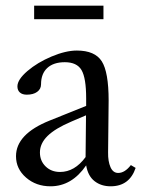

<svg xmlns="http://www.w3.org/2000/svg" viewBox="-20 -636 497 667"><path d="M98.6 -569.3V-616.2H339.4V-569.3ZM155.3 11.2Q105.5 11.2 70.6 -19Q35.6 -49.3 35.6 -93.3Q35.6 -170.4 152.8 -217.3L279.3 -268.1V-294.4Q279.3 -365.2 263.2 -392.6Q247.1 -419.9 205.1 -419.9Q166 -419.9 144.3 -399.9Q122.6 -379.9 122.6 -343.3Q122.6 -326.7 109.1 -316.9Q95.7 -307.1 73.2 -307.1Q57.6 -307.1 49.1 -314.7Q40.5 -322.3 40.5 -335.9Q40.5 -359.4 75.2 -389.2Q109.9 -418.9 159.2 -439.7Q208.5 -460.4 247.1 -460.4Q309.6 -460.4 333.5 -423.1Q357.4 -385.7 357.4 -286.6Q357.4 -252.4 356.4 -189.5Q355.5 -126.5 355.5 -106.4Q355 -75.7 363.8 -55.4Q372.6 -35.2 390.6 -35.2Q413.6 -35.2 434.6 -62.5L451.2 -52.7Q429.7 11.2 364.3 11.2Q331.5 11.2 308.6 -6.6Q285.6 -24.4 279.3 -61.5Q229.5 11.2 155.3 11.2ZM118.7 -106.4Q118.7 -77.1 138.4 -57.9Q158.2 -38.6 188.5 -38.6Q239.3 -38.6 277.3 -90.3L278.8 -235.4L228.5 -213.9Q171.9 -189.9 145.3 -163.8Q118.7 -137.7 118.7 -106.4Z"/></svg>

Font: Elstob 8pt
Style: Regular
Weight: 400
Designer: Peter S. Baker
Version: Version 1.015